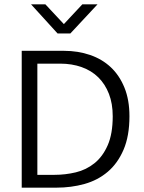

<svg xmlns="http://www.w3.org/2000/svg" viewBox="-20 -864 662 884"><path d="M275 -630Q339 -630 394.5 -611Q450 -592 490 -554.5Q530 -517 553 -460.5Q576 -404 576 -329Q576 -238 549 -175Q522 -112 476 -73Q430 -34 369 -17Q308 0 240 0H80V-630ZM152 -59H231Q281 -59 329 -70.5Q377 -82 415 -112.5Q453 -143 476 -195.5Q499 -248 499 -329Q499 -387 481.5 -432Q464 -477 432.5 -508Q401 -539 356 -555Q311 -571 257 -571H152ZM123 -844H189L274 -753L359 -844H429L304 -710H245Z"/></svg>

Font: Mukta Vaani Light
Style: Regular
Weight: 300
Designer: Noopur Datye, Girish Dalvi, Yashodeep Gholap, Pallavi Karambelkar
Foundry: Ek Type
Version: Version 2.538;PS 1.000;hotconv 16.6.51;makeotf.lib2.5.65220;